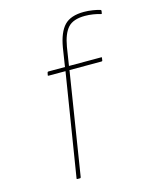

<svg xmlns="http://www.w3.org/2000/svg" viewBox="-125 -753 837 1024"><g transform="rotate(-15 294.0 -241.0)"><path d="M174 185Q172 185 170.5 184Q169 183 170 180L261 -387H168Q163 -387 164 -391L167 -405Q168 -409 173 -409H264L280 -512Q294 -594 329 -630.5Q364 -667 437 -667Q461 -667 486 -663Q511 -659 526 -654Q530 -653 530 -648L528 -636Q528 -631 523 -632Q504 -638 481.5 -641.5Q459 -645 437 -645Q372 -645 343 -613Q314 -581 302 -511L286 -409H464Q469 -409 467 -404L465 -390Q464 -387 459 -387H283L193 180Q192 183 191 184Q190 185 188 185Z"/></g></svg>

Font: Sofia Sans Thin
Style: Italic
Weight: 250
Italic angle: -9°
Version: Version 4.100-B